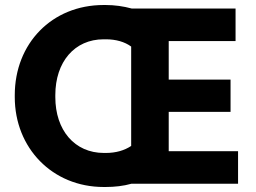

<svg xmlns="http://www.w3.org/2000/svg" viewBox="-20 -734 1024 767"><path d="M654 -130V-287H901V-416H654V-570H921V-700H506C473 -709 438 -714 402 -714H394C187 -714 39 -560 39 -354V-346C39 -143 189 13 394 13H402C438 13 473 9 505 0H931V-130ZM504 -151C477 -133 443 -123 403 -123H395C278 -123 201 -214 201 -346V-354C201 -487 278 -577 394 -577H403C443 -577 478 -567 504 -548Z"/></svg>

Font: Fixel Display Bold
Style: Bold
Weight: 700
Designer: AlfaBravo + MacPaw
Foundry: Kyrylo Tkachov, Marchela Mozhyna, Serhii Makarenko, Maria Weinstein, Zakhar Kryvoshyya
Version: Version 1.211